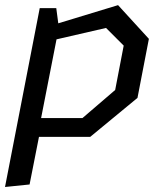

<svg xmlns="http://www.w3.org/2000/svg" viewBox="-23 -546 663 766"><path d="M-3 200 95 190 132.5 0H337L525.5 -155.5L571 -391L448 -525.5L209.5 -453L201.5 -513.5H135.5ZM141 -75 202.5 -389 400 -434.5 470.5 -364 436.5 -187 306 -75Z"/></svg>

Font: Monaspace Krypton
Style: Italic
Weight: 400
Italic angle: -11°
Designer: Riley Cran & the Lettermatic Team
Foundry: Lettermatic
Version: Version 1.101 (Monaspace Krypton)